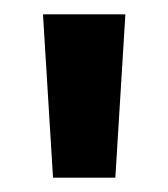

<svg xmlns="http://www.w3.org/2000/svg" viewBox="-20 -688 235 268"><path d="M54 -440 40 -668H155L141 -440Z"/></svg>

Font: Atkinson Hyperlegible Next SemiBold
Style: Regular
Weight: 600
Designer: Elliott Scott, Megan Eiswerth, Linus Boman, Theodore Petrosky, Letters from Sweden
Foundry: Applied Design Works, Letters from Sweden
Version: Version 2.001